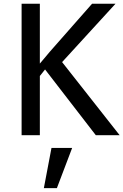

<svg xmlns="http://www.w3.org/2000/svg" viewBox="-20 -709 647 1007"><path d="M93.3 0V-689.5H189V-375.5L241.2 -437.5L462.9 -689.5H585.9L305.7 -383.3L607.4 0H482.4L216.3 -344.7L189 -310.5V0ZM210 277.8 250 66.9H358.4L278.3 277.8Z"/></svg>

Font: Shanti
Style: Regular
Weight: 400
Designer: Vernon Adams
Foundry: Vernon Adams
Version: Version 1.100; ttfautohint (v1.8.4)